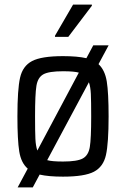

<svg xmlns="http://www.w3.org/2000/svg" viewBox="-20 -763 550 838"><path d="M56 0ZM454 -255Q454 -138 442.5 -86.5Q431 -35 390 -13.5Q349 8 255 8Q192 8 153 -1L123 55H57L101 -27Q72 -52 64 -102Q56 -152 56 -255Q56 -372 67.5 -423.5Q79 -475 120 -496.5Q161 -518 255 -518Q318 -518 357 -509L387 -565H454L410 -483Q438 -457 446 -407.5Q454 -358 454 -255ZM143 -106 324 -446Q304 -452 255 -452Q193 -452 169 -438.5Q145 -425 139 -388.5Q133 -352 133 -255Q133 -188 134.5 -157Q136 -126 143 -106ZM378 -255Q378 -322 376.5 -353Q375 -384 368 -404L186 -64Q206 -58 255 -58Q317 -58 341.5 -71.5Q366 -85 372 -121.5Q378 -158 378 -255ZM220 -602V-607L299 -743H381V-738L278 -602Z"/></svg>

Font: Assailand
Style: Regular
Weight: 400
Designer: Hector Gatti with collaboration of the Omnibus-Type team
Foundry: Omnibus-Type
Version: Version 0.072;October 19, 2019;FontCreator 12.0.0.2547 64-bi